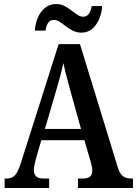

<svg xmlns="http://www.w3.org/2000/svg" viewBox="-20 -933 680 953"><path d="M3 0V-47H15Q38 -47 53 -61.5Q68 -76 83 -122L271 -714H377L565 -101Q575 -70 590 -58.5Q605 -47 631 -47H640V0H367V-47H393Q438 -47 438 -85Q438 -96 435 -110.5Q432 -125 428 -137L399 -237H185L159 -147Q156 -135 152 -118.5Q148 -102 148 -89Q148 -69 159 -58Q170 -47 195 -47H224V0ZM203 -293H382L330 -480Q319 -520 310 -554.5Q301 -589 295 -620Q281 -558 260 -488ZM384 -771Q361 -771 342 -780.5Q323 -790 307 -802.5Q291 -815 276.5 -824.5Q262 -834 248 -834Q227 -834 217.5 -817.5Q208 -801 206 -781H153Q155 -816 168 -846Q181 -876 204 -894.5Q227 -913 258 -913Q281 -913 299.5 -903.5Q318 -894 334 -881.5Q350 -869 364.5 -859.5Q379 -850 393 -850Q412 -850 422.5 -866.5Q433 -883 435 -903H487Q484 -850 456.5 -810.5Q429 -771 384 -771Z"/></svg>

Font: Noto Serif Lao Condensed SemiBold
Style: Regular
Weight: 600
Width: 3
Designer: Monotype Design Team
Foundry: Monotype Imaging Inc.
Version: Version 2.003; ttfautohint (v1.8.4.7-5d5b)